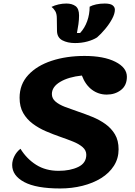

<svg xmlns="http://www.w3.org/2000/svg" viewBox="-20 -1043 764 1088"><path d="M321 25Q185 25 117 -11.5Q49 -48 49 -108Q49 -133 61.5 -158Q74 -183 96 -200Q131 -143 185 -109Q239 -75 312 -75Q378 -75 423.5 -97Q469 -119 469 -166Q469 -191 448.5 -209Q428 -227 394.5 -240.5Q361 -254 320.5 -268Q280 -282 239.5 -299.5Q199 -317 165.5 -342Q132 -367 111.5 -402.5Q91 -438 91 -489Q91 -565 140 -618Q189 -671 272.5 -698.5Q356 -726 459 -726Q568 -726 633.5 -693Q699 -660 699 -608Q699 -559 665.5 -533Q632 -507 585 -507Q538 -507 501 -534.5Q464 -562 444 -615Q368 -607 321 -579Q274 -551 274 -510Q274 -485 294.5 -467.5Q315 -450 349 -437Q383 -424 423 -410.5Q463 -397 503.5 -380.5Q544 -364 577.5 -340Q611 -316 631.5 -281.5Q652 -247 652 -197Q652 -145 625.5 -103.5Q599 -62 553 -33.5Q507 -5 447 10Q387 25 321 25ZM405 -799Q363 -799 333.5 -814.5Q304 -830 303 -867L302 -939Q302 -965 293 -980Q284 -995 272 -1004Q290 -1013 312 -1018Q334 -1023 356 -1023Q388 -1023 408 -1008.5Q428 -994 428 -955Q428 -932 424.5 -906.5Q421 -881 416 -856H434Q460 -884 474 -923Q488 -962 488 -1005Q502 -1013 524.5 -1018Q547 -1023 573 -1023Q605 -1023 618 -1013Q631 -1003 631 -988Q631 -965 615 -935.5Q599 -906 575.5 -878Q552 -850 530 -831Q508 -817 475.5 -808Q443 -799 405 -799Z"/></svg>

Font: Lemonada SemiBold
Style: Regular
Weight: 600
Designer: Mohamed Gaber (Arabic), Eduardo Tunni (Latin)
Foundry: Kief Type Foundry
Version: Version 4.005; ttfautohint (v1.8.3)